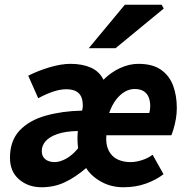

<svg xmlns="http://www.w3.org/2000/svg" viewBox="-20 -777 794 809"><path d="M155 12Q99 12 60.5 -21Q22 -54 22 -112Q22 -184 62.5 -227Q103 -270 172 -289.5Q241 -309 326 -311Q327 -316 328 -321.5Q329 -327 329 -331Q329 -368 311.5 -384.5Q294 -401 260 -401Q235 -401 205.5 -391.5Q176 -382 141 -363L99 -458Q140 -479 189 -493.5Q238 -508 277 -508Q327 -508 363 -492Q399 -476 416 -441Q448 -473 486.5 -490.5Q525 -508 563 -508Q623 -508 658.5 -483Q694 -458 709.5 -416Q725 -374 725 -322Q725 -298 721 -275.5Q717 -253 711.5 -234.5Q706 -216 702 -207H428Q425 -168 438 -142.5Q451 -117 475 -105.5Q499 -94 529 -94Q553 -94 579 -102.5Q605 -111 623 -125L669 -43Q638 -19 595 -3.5Q552 12 500 12Q448 12 406 -11.5Q364 -35 343 -69Q299 -31 254 -9.5Q209 12 155 12ZM210 -94Q232 -94 258 -108Q284 -122 309 -152Q307 -171 306.5 -187Q306 -203 308 -225Q256 -224 222.5 -212.5Q189 -201 172.5 -182.5Q156 -164 156 -140Q156 -118 171 -106Q186 -94 210 -94ZM440 -301H609Q611 -308 612 -315Q613 -322 613 -330Q613 -350 607 -366Q601 -382 586.5 -392Q572 -402 547 -402Q526 -402 506 -390.5Q486 -379 469 -357Q452 -335 440 -301ZM354 -574 506 -757H661L670 -741L467 -574Z"/></svg>

Font: Source Sans 3
Style: Bold Italic
Weight: 700
Italic angle: -11°
Designer: Paul D. Hunt
Foundry: Adobe
Version: Version 3.052;hotconv 1.1.0;makeotfexe 2.6.0